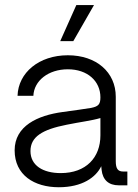

<svg xmlns="http://www.w3.org/2000/svg" viewBox="-20 -748 556 775"><path d="M217.3 7.8C312 7.8 367.2 -32.2 388.7 -77.1L390.1 -62.5C394.5 -21.5 418.9 0 459 0H494.1V-55.7H476.6C455.6 -55.7 447.3 -67.9 447.3 -97.2V-357.4C447.3 -456.5 369.1 -524.9 253.9 -524.9C137.2 -524.9 53.7 -454.6 50.8 -361.3H114.7C117.2 -421.9 174.8 -468.3 253.9 -468.3C333 -468.3 385.3 -420.9 385.3 -355C385.3 -326.2 376.5 -318.4 348.1 -312.5C316.9 -307.6 280.8 -302.2 232.9 -295.9C131.8 -282.2 39.1 -239.7 39.1 -141.1C39.1 -41 118.7 7.8 217.3 7.8ZM225.1 -49.3C153.3 -49.3 103 -80.1 103 -138.2C103 -195.8 150.4 -225.1 249.5 -244.6C307.1 -256.3 348.6 -260.7 385.3 -271.5V-201.7C385.3 -112.3 327.6 -49.3 225.1 -49.3ZM223.1 -582H275.9L359.4 -727.5H288.1Z"/></svg>

Font: Raveo Display Display Light
Style: Regular
Weight: 300
Designer: Jakub Foglar, Rasmus Andersson (Inter)
Foundry: Jakubfoglar.com
Version: Version 1.100;Glyphs 3.2.3 (3260)